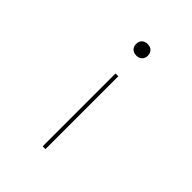

<svg xmlns="http://www.w3.org/2000/svg" viewBox="-209 -644 969 969"><g transform="rotate(45 275.0 -160.0)"><path d="M265 -310H285V210H265ZM275 -530Q294 -530 305.5 -519Q317 -508 317 -489Q317 -470 305.5 -459Q294 -448 275 -448Q256 -448 244.5 -459Q233 -470 233 -489Q233 -508 244.5 -519Q256 -530 275 -530Z"/></g></svg>

Font: M PLUS Code Latin SemiExpanded Thin
Style: Regular
Weight: 250
Width: 6
Designer: Coji Morishita
Foundry: UNDERFOREST DESIGN
Version: Version 1.002; ttfautohint (v1.8.3)